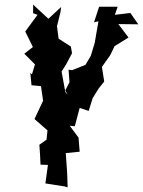

<svg xmlns="http://www.w3.org/2000/svg" viewBox="-20 -577 617 829"><path d="M272 -167 262 -180 246 -268 266 -300 291 -347 286 -376 233 -410 226 -464 241 -524 244 -547 189 -496 123 -557V-520L142 -513L89 -441L122 -374L85 -345L131 -299L118 -256L111 -262L116 -209L157 -205L166 -142L129 -63L185 -14L181 26L150 48C152 76 154 105 155 134L187 135L176 215C204 219 231 224 259 228L272 232L270 170L264 84L324 78L319 17L281 -34L303 -32L324 -111L363 -98L380 -153L406 -195L430 -225L420 -288L456 -339L475 -378L535 -415L491 -473L577 -472L543 -521L476 -513L488 -548H408L386 -481L405 -485L389 -392L372 -336L349 -297L291 -274L276 -276L280 -222L262 -187Z"/></svg>

Font: Asimov Aggro
Style: CondIt
Weight: 500
Designer: Google
Version: Version 2.000980; 2014